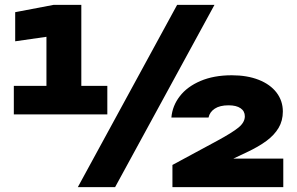

<svg xmlns="http://www.w3.org/2000/svg" viewBox="-20 -770 1221 790"><path d="M314.6 -362.3H171.1V-722.5L252.6 -630.3L42.5 -600.1V-719.9L200.6 -750H314.6ZM421.6 -416.8V-299.4H36.9V-416.8ZM862.5 -750 453.6 0H300.2L708.8 -750ZM933.6 -460.3Q997 -460.3 1044.5 -441.6Q1091.9 -422.9 1117.9 -389Q1143.8 -355 1143.8 -311.1Q1143.8 -273.4 1126.4 -244Q1109.1 -214.6 1076.7 -190.5Q1044.3 -166.4 993.4 -142.5L869.8 -84.4L804.3 -117.5H1145.6V0H689.5V-91.3L872.2 -189.9Q936.8 -224.8 962.1 -245.9Q987.4 -267.1 987.4 -291.4Q987.4 -312.7 969.8 -324.7Q952.3 -336.7 920.5 -336.7Q884.5 -336.7 863.8 -323Q843 -309.4 838 -286.5H685.2Q689.2 -334.4 719.7 -373.9Q750.1 -413.5 805 -436.9Q859.9 -460.3 933.6 -460.3Z"/></svg>

Font: Unbounded Variable
Style: Regular
Weight: 400
Designer: Luke Prowse, Jean-Baptiste Morizot, Fátima Lázaro, Florian Runge
Foundry: NaN
Version: Version 1.600;FEAKit 1.0